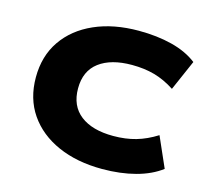

<svg xmlns="http://www.w3.org/2000/svg" viewBox="-104 -840 1075 977"><g transform="rotate(15 433.5 -352.0)"><path d="M512 12Q379 12 278.5 -32.5Q178 -77 122 -158.5Q66 -240 66 -352Q66 -464 122 -545.5Q178 -627 278.5 -671.5Q379 -716 512 -716Q608 -716 687 -696Q766 -676 820 -634L750 -474Q696 -509 642 -524Q588 -539 523 -539Q413 -539 350.5 -492Q288 -445 288 -353Q288 -261 350 -213Q412 -165 523 -165Q588 -165 642 -180.5Q696 -196 750 -230L820 -71Q766 -30 687 -9Q608 12 512 12Z"/></g></svg>

Font: Nunito Sans 10pt Expanded Black
Style: Regular
Weight: 900
Width: 7
Designer: Vernon Adams
Foundry: Vernon Adams
Version: Version 3.101;gftools[0.9.27]